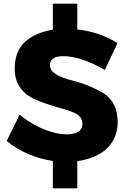

<svg xmlns="http://www.w3.org/2000/svg" viewBox="-20 -871 686 1046"><path d="M401 155H268V6Q124 -16 16 -103L87 -246Q156 -191 223.5 -165Q291 -139 341 -139Q429 -139 429 -197Q429 -236 388 -255Q365 -265 347 -271Q195 -313 148 -341Q60 -393 60 -496Q60 -593 117.5 -644Q175 -695 268 -709V-851H401V-711Q529 -695 620 -636L551 -490Q420 -565 325 -565Q252 -565 252 -516Q252 -487.5 284 -467Q316 -446.5 383 -430Q465 -409 543 -364Q621 -313 621 -208Q621 -146 593.5 -101.2Q566 -56.5 516.8 -29.2Q467.5 -2 401 7Z"/></svg>

Font: Argentum Novus
Style: Bold
Weight: 700
Designer: Julieta Ulanovsky (font) & Cristiano Sobral (main changes)
Foundry: Julieta Ulanovsky (font) & Cristiano Sobral (main changes)
Version: Version 3.00;November 27, 2020;FontCreator 13.0.0.2655 64-bi